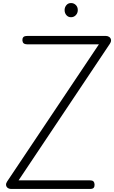

<svg xmlns="http://www.w3.org/2000/svg" viewBox="-20 -1240 749 1260"><path d="M55.5 0Q39.5 0 30.2 -7.2Q21 -14.5 19.8 -25.5Q18.5 -36.5 26.5 -48.5L629 -949H163.5Q143 -949 135.5 -955.5Q128 -962 127 -974.5Q126 -986.5 132.2 -995.2Q138.5 -1004 158.5 -1004H676Q688 -1004 697.2 -997.2Q706.5 -990.5 708.5 -978.8Q710.5 -967 700.5 -952L102 -56.5H566.5Q587 -56.5 593.2 -49.8Q599.5 -43 600.5 -31Q601.5 -17.5 595.8 -8.8Q590 0 570.5 0ZM446 -1127Q427.5 -1127 415.8 -1140.5Q404 -1154 404 -1174Q404 -1192 415.5 -1206Q427 -1220 446 -1220Q464.5 -1220 477.5 -1207.2Q490.5 -1194.5 490.5 -1174Q490.5 -1154.5 477.8 -1140.8Q465 -1127 446 -1127Z"/></svg>

Font: Edu SA Hand Cursive
Style: Regular
Weight: 400
Designer: Tina and Corey Anderson, Eben Sorkin, Mirko Velimirovic
Foundry: Google for Education
Version: Version 2.000